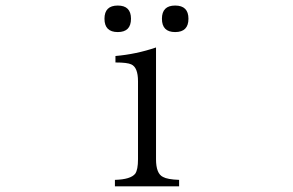

<svg xmlns="http://www.w3.org/2000/svg" viewBox="-20 -716 1040 682"><path d="M388.2 -54.2V-77.1Q444.3 -78.6 460.4 -99.1Q470.2 -113.3 470.2 -150.4V-427.2Q470.2 -476.6 446.3 -487.3Q432.1 -494.1 390.1 -494.1V-517.1Q463.9 -523.4 534.2 -547.4V-150.4Q534.2 -99.1 559.1 -87.4Q574.7 -78.6 616.2 -77.1V-54.2ZM398.4 -696.3Q445.3 -696.3 445.3 -649.4Q445.3 -602.1 398.4 -602.1Q351.1 -602.1 351.1 -649.4Q351.1 -696.3 398.4 -696.3ZM602.1 -696.3Q649.4 -696.3 649.4 -649.4Q649.4 -602.1 602.1 -602.1Q555.2 -602.1 555.2 -649.4Q555.2 -696.3 602.1 -696.3Z"/></svg>

Font: I.Ming
Style: Regular
Weight: 400
Designer: Ichiten Fonts Project
Version: Version 6.11; Dec 27, 2019